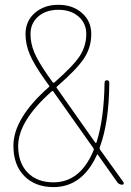

<svg xmlns="http://www.w3.org/2000/svg" viewBox="-20 -760 540 790"><path d="M365.2 -141.6Q367.2 -146.5 364.3 -150.4L199.2 -383.8Q196.3 -387.7 192.4 -383.8Q55.7 -262.7 54.7 -160.2Q54.7 -89.8 93.8 -49.8Q132.8 -9.8 200.2 -9.8Q310.5 -9.8 365.2 -141.6ZM179.7 -445.3 197.3 -420.9Q200.2 -418 204.1 -420.9Q284.2 -491.2 309.6 -531.7Q335 -572.3 335 -620.1Q335 -664.1 303.2 -691.9Q271.5 -719.7 220.2 -719.7Q168.9 -719.7 137.2 -691.9Q105.5 -664.1 105.5 -620.1Q105.5 -582 121.1 -544.4Q136.7 -506.8 179.7 -445.3ZM488.3 -9.8Q490.2 -6.8 488.8 -3.4Q487.3 0 483.4 0Q470.7 0 462.9 -9.8L382.8 -123Q380.9 -127 378.9 -123Q318.4 9.8 200.2 9.8Q125 9.8 80.1 -35.6Q35.2 -81.1 35.2 -160.2Q35.2 -273.4 180.7 -401.4Q184.6 -405.3 181.6 -408.2L164.1 -432.6Q119.1 -496.1 102.1 -537.1Q85 -578.1 85 -620.1Q85 -672.9 123 -706.5Q161.1 -740.2 220.2 -740.2Q279.3 -740.2 317.4 -706.5Q355.5 -672.9 355.5 -620.1Q355.5 -565.4 326.2 -520.5Q296.9 -475.6 214.8 -404.3Q210.9 -400.4 213.9 -397.5L372.1 -172.9Q373 -171.9 374.5 -171.9Q376 -171.9 377 -173.8Q408.2 -271.5 410.2 -419.9Q410.2 -429.7 419.9 -429.7Q429.7 -429.7 429.7 -418.9Q428.7 -256.8 390.6 -154.3Q388.7 -149.4 391.6 -144.5Z"/></svg>

Font: Rounded-L Mgen+ 2m thin
Style: Regular
Weight: 100
Designer: [Source Han Sans]
Ryoko NISHIZUKA  (kana & ideographs); Paul D. Hunt (Latin, Greek & Cyrillic); Wenlong ZHANG  (bopomofo
Version: Version 1.059.20150602